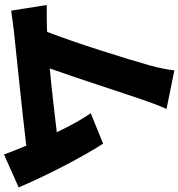

<svg xmlns="http://www.w3.org/2000/svg" viewBox="14 -852 889 957"><g transform="rotate(90 458.5 -373.5)"><path d="M914 -22C866 -138 768 -332 696 -443L544 -381C574 -340 607 -279 639 -212C547 -201 428 -187 321 -177C369 -310 442 -538 476 -637C492 -683 508 -726 523 -759L331 -798C326 -761 320 -725 305 -672C275 -565 197 -314 139 -164L124 -163C90 -162 41 -162 5 -162L33 15C66 11 108 5 133 2C254 -11 541 -40 706 -60C723 -20 738 18 750 51Z"/></g></svg>

Font: GenEiGothic-pro-Heavy
Style: Bold
Weight: 900
Designer: Ryoko NISHIZUKA (kana & ideographs); Paul D. Hunt (Latin, Greek & Cyrillic); Wenlong ZHANG (bopomofo); Sandoll Communica
Foundry: Adobe Systems Incorporated; o_tamon
Version: Version 1.000.140830